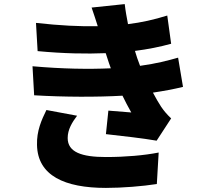

<svg xmlns="http://www.w3.org/2000/svg" viewBox="-20 -848 1040 939"><path d="M357 -282 207 -310C183 -261 159 -208 161 -139C164 11 296 71 498 71C578 71 677 63 747 52L756 -102C685 -88 593 -80 498 -80C379 -80 311 -104 311 -173C311 -215 333 -250 357 -282ZM139 -524 147 -382C296 -373 456 -373 579 -380C592 -353 606 -326 622 -298C594 -300 545 -304 510 -307L498 -192C573 -184 690 -170 746 -160L817 -269C797 -288 783 -304 768 -326C755 -346 741 -370 728 -395C781 -403 830 -412 875 -423L851 -566C802 -552 745 -537 665 -526L651 -564L640 -599C703 -607 763 -619 817 -634L798 -772C734 -752 672 -738 606 -730C600 -761 594 -793 590 -828L428 -811C439 -779 449 -749 458 -720C370 -718 273 -723 156 -736L164 -598C290 -586 403 -584 497 -588L513 -539L522 -514C414 -509 286 -511 139 -524Z"/></svg>

Font: Noto Sans CJK HK Black
Style: Regular
Weight: 900
Designer: Ryoko NISHIZUKA 西塚涼子 (kana, bopomofo & ideographs); Paul D. Hunt (Latin, Greek & Cyrillic); Sandoll Communications 산돌커뮤니
Foundry: Adobe
Version: Version 2.004;hotconv 1.0.118;makeotfexe 2.5.65603